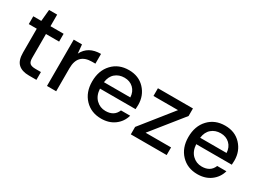

<svg xmlns="http://www.w3.org/2000/svg" viewBox="-27 -1214 2452 1809"><g transform="rotate(30 1198.5 -309.0)"><path d="M276 0Q200 0 160 -37Q120 -74 120 -160V-419H33V-504H120L132 -630H220V-504H363V-419H220V-159Q220 -117 237.5 -101Q255 -85 300 -85H358V0Z M473 0V-504H563L572 -409Q625 -516 763 -516V-410H727Q573 -410 573 -251V0Z M1067 12Q958 12 889 -60.5Q820 -133 820 -250Q820 -369 889 -442.5Q958 -516 1069 -516Q1176 -516 1241.5 -446Q1307 -376 1307 -275L1305 -228H918Q922 -154 964.5 -112.5Q1007 -71 1067 -71Q1161 -71 1192 -149H1292Q1272 -77 1212.5 -32.5Q1153 12 1067 12ZM920 -299H1207Q1204 -360 1165.5 -396.5Q1127 -433 1068 -433Q1009 -433 968.5 -398.5Q928 -364 920 -299Z M1385 0V-81L1656 -420H1389V-504H1770V-422L1498 -83H1775V0Z M2114 12Q2005 12 1936 -60.5Q1867 -133 1867 -250Q1867 -369 1936 -442.5Q2005 -516 2116 -516Q2223 -516 2288.5 -446Q2354 -376 2354 -275L2352 -228H1965Q1969 -154 2011.5 -112.5Q2054 -71 2114 -71Q2208 -71 2239 -149H2339Q2319 -77 2259.5 -32.5Q2200 12 2114 12ZM1967 -299H2254Q2251 -360 2212.5 -396.5Q2174 -433 2115 -433Q2056 -433 2015.5 -398.5Q1975 -364 1967 -299Z"/></g></svg>

Font: AWOL-DM Medium
Style: Regular
Weight: 500
Designer: Colophon Foundry, Jonny Pinhorn, Mikhail Sharanda
Foundry: Colophon Foundry
Version: Version 1.000;Glyphs 3.2.3 (3260)